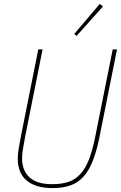

<svg xmlns="http://www.w3.org/2000/svg" viewBox="-20 -951 619 983"><path d="M198 -698 110 -258Q102 -215 97.5 -188.5Q93 -162 93 -140Q93 -79 130.5 -43.5Q168 -8 248 -8Q296 -8 331 -20Q366 -32 392 -60.5Q418 -89 436 -136Q454 -183 468 -253L557 -698H579L490 -253Q475 -177 454.5 -126Q434 -75 405.5 -44.5Q377 -14 338.5 -1Q300 12 248 12Q164 12 117.5 -26Q71 -64 71 -138Q71 -163 76 -192.5Q81 -222 89 -263L176 -698ZM372 -767 360 -777 491 -931 507 -918Z"/></svg>

Font: IBM Plex Sans Condensed Thin
Style: Italic
Weight: 100
Width: 3
Italic angle: -11°
Designer: Mike Abbink, Paul van der Laan, Pieter van Rosmalen
Foundry: Bold Monday
Version: Version 1.3